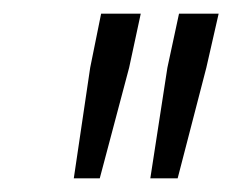

<svg xmlns="http://www.w3.org/2000/svg" viewBox="-20 -708 340 281"><path d="M200 -447 225 -609 242 -688H300L282 -609L240 -447ZM88 -447 112 -609 128 -688H186L169 -609L126 -447Z"/></svg>

Font: Saira UltraCondensed
Style: Italic
Weight: 400
Width: 1
Italic angle: -12°
Designer: Hector Gatti with collaboration of the Omnibus-Type team
Foundry: Omnibus-Type
Version: Version 1.101